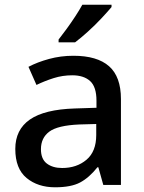

<svg xmlns="http://www.w3.org/2000/svg" viewBox="-20 -786 614 816"><path d="M292 -549Q393 -549 443.5 -504.5Q494 -460 494 -365V0H419L398 -75H394Q359 -31 320.5 -10.5Q282 10 214 10Q141 10 93 -29.5Q45 -69 45 -153Q45 -235 107 -278Q169 -321 298 -325L390 -328V-358Q390 -417 363 -441.5Q336 -466 287 -466Q246 -466 208 -454Q170 -442 135 -425L101 -502Q139 -522 188.5 -535.5Q238 -549 292 -549ZM317 -257Q225 -253 189.5 -226.5Q154 -200 154 -152Q154 -110 179 -91Q204 -72 244 -72Q306 -72 347.5 -107Q389 -142 389 -212V-259ZM454 -756Q439 -738 412 -709Q385 -680 354 -652Q323 -624 299 -606H229V-618Q244 -637 263 -663Q282 -689 300 -716.5Q318 -744 330 -766H454Z"/></svg>

Font: Noto Sans Gurmukhi Medium
Style: Regular
Weight: 500
Designer: Jelle Bosma - Monotype Design Team
Foundry: Monotype Imaging Inc.
Version: Version 2.004; ttfautohint (v1.8.4.7-5d5b)